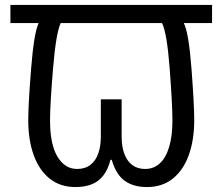

<svg xmlns="http://www.w3.org/2000/svg" viewBox="-20 -734 898 775"><path d="M285 21Q223 21 180.5 -13Q138 -47 116 -108Q94 -169 94 -249Q94 -311 105.5 -456Q117 -601 136 -641H22V-714H836V-641H722Q742 -601 753 -456Q764 -311 764 -249Q764 -169 742 -108Q720 -47 677.5 -13Q635 21 573 21Q518 21 483 -4.5Q448 -30 431 -89H426Q416 -50 397 -25.5Q378 -1 350 10Q322 21 285 21ZM291 -52Q324 -52 345.5 -69Q367 -86 377 -115.5Q387 -145 387 -182V-333H471V-182Q471 -141 482.5 -111.5Q494 -82 515 -67Q536 -52 566 -52Q600 -52 624.5 -74Q649 -96 662.5 -140Q676 -184 676 -248Q676 -311 665 -456Q654 -601 634 -641H225Q206 -601 194 -456Q182 -311 182 -248Q182 -151 212 -101.5Q242 -52 291 -52Z"/></svg>

Font: lkannada85
Style: Book
Weight: 400
Designer: Jelle Bosma - Monotype Design Team
Foundry: Monotype Imaging Inc.
Version: Version 2.003